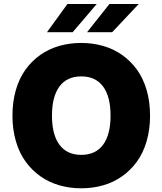

<svg xmlns="http://www.w3.org/2000/svg" viewBox="-20 -958 835 987"><path d="M397.7 9.9Q338.1 9.9 284.6 -5.5Q231.2 -21 187.1 -52.2Q143.1 -83.5 111.2 -127.7Q79.2 -171.9 61.6 -232.2Q44 -292.6 44 -363.6Q44 -435 61.6 -495.6Q79.2 -556.1 111.2 -600.3Q143.1 -644.5 187.1 -675.6Q231.2 -706.7 284.4 -721.9Q337.7 -737.2 397.7 -737.2Q457 -737.2 510.3 -721.9Q563.6 -706.7 607.6 -675.6Q651.6 -644.5 683.8 -600.3Q715.9 -556.1 733.7 -495.6Q751.4 -435 751.4 -363.6Q751.4 -292.3 733.7 -231.7Q715.9 -171.2 683.8 -127Q651.6 -82.7 607.6 -51.7Q563.6 -20.6 510.3 -5.3Q457 9.9 397.7 9.9ZM509.8 -213.8Q548.3 -265.6 548.3 -363.6Q548.3 -461.6 509.8 -513.5Q471.2 -565.3 397.7 -565.3Q324.2 -565.3 285.7 -513.5Q247.2 -461.6 247.2 -363.6Q247.2 -265.6 285.7 -213.8Q324.2 -161.9 397.7 -161.9Q471.2 -161.9 509.8 -213.8ZM221.6 -792.6 326.7 -937.5H477.3L353.7 -792.6ZM427.6 -792.6 542.6 -937.5H693.2L556.8 -792.6Z"/></svg>

Font: Karasuma Gothic
Style: Black
Weight: 900
Designer: Rasmus Andersson / Ryoko Nishizuka
Foundry: Genbu
Version: Version 1.00